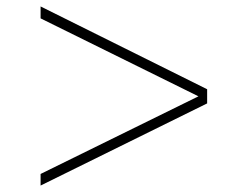

<svg xmlns="http://www.w3.org/2000/svg" viewBox="-20 -566 768 596"><path d="M106 -546V-509L596 -267L106 -26V10L623 -245V-289Z"/></svg>

Font: Sprat Medium
Style: Regular
Weight: 500
Designer: Ethan Nakache
Foundry: Collletttivo
Version: Version 2.000;Glyphs 3.2 (3217)